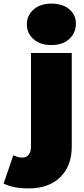

<svg xmlns="http://www.w3.org/2000/svg" viewBox="-114 -841 468 1065"><path d="M-94 177 -40 20Q-16 33 11 33Q32 33 45 17.5Q58 2 58 -30V-547H284V-28Q284 79 220.5 141.5Q157 204 45 204Q-42 204 -94 177ZM35 -706Q35 -756 72.5 -788.5Q110 -821 171 -821Q233 -821 270 -790Q307 -759 307 -710Q307 -658 270 -624.5Q233 -591 171 -591Q110 -591 72.5 -623.5Q35 -656 35 -706Z"/></svg>

Font: Montserrat Alternates Black
Style: Regular
Weight: 900
Designer: Julieta Ulanovsky
Foundry: Julieta Ulanovsky
Version: Version 7.200